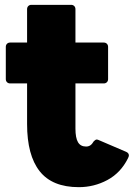

<svg xmlns="http://www.w3.org/2000/svg" viewBox="-20 -721 553 794"><path d="M92 -208V-376H22Q14 -376 9 -381Q4 -386 4 -394V-527Q4 -535 9 -540Q14 -545 22 -545H92V-683Q92 -691 97 -696Q102 -701 110 -701H274Q282 -701 287 -696Q292 -691 292 -683V-545H409Q417 -545 422 -540Q427 -535 427 -527V-394Q427 -386 422 -381Q417 -376 409 -376H292V-189Q292 -151 302.5 -133Q313 -115 336 -115Q346 -115 353.5 -120Q361 -125 368 -137Q375 -144 380 -144Q384 -144 390 -141L502 -93Q513 -88 513 -78Q513 -74 509 -66Q479 -6 424 23.5Q369 53 306 53Q196 53 144 -13Q92 -79 92 -208Z"/></svg>

Font: LINE Seed JP_TTF ExtraBold
Style: Regular
Weight: 800
Designer: LY Corporation & Fontrix & Fontworks
Version: Version 1.015